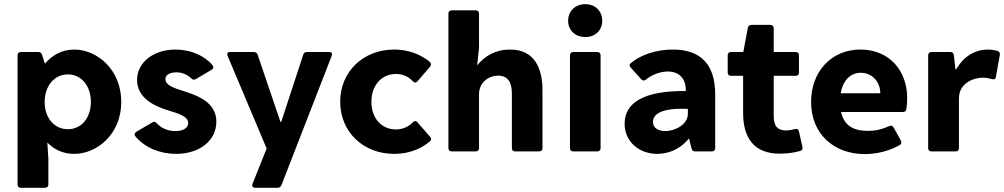

<svg xmlns="http://www.w3.org/2000/svg" viewBox="-20 -720 4775 913"><path d="M333 -484.4C271.5 -484.4 227.5 -456.1 193.4 -417L179.7 -460C176.8 -468.8 170.9 -472.7 162.1 -472.7H79.1C69.3 -472.7 63.5 -466.8 63.5 -457V157.2C63.5 167 69.3 172.9 79.1 172.9H194.3C204.1 172.9 210 167 210 157.2V34.2L205.1 -42C237.3 -9.8 278.3 11.7 333 11.7C440.4 11.7 556.6 -81.1 556.6 -235.4C556.6 -390.6 440.4 -484.4 333 -484.4ZM302.7 -105.5C238.3 -105.5 192.4 -159.2 192.4 -234.4C192.4 -311.5 238.3 -366.2 302.7 -366.2C367.2 -366.2 412.1 -311.5 412.1 -235.4C412.1 -159.2 367.2 -105.5 302.7 -105.5Z M817.4 11.7C926.8 11.7 1008.8 -49.8 1008.8 -141.6C1008.8 -231.4 923.8 -264.6 852.5 -287.1C805.7 -301.8 767.6 -314.5 766.6 -342.8C765.6 -364.3 788.1 -376 819.3 -376C844.7 -376 870.1 -366.2 888.7 -347.7C895.5 -340.8 903.3 -338.9 911.1 -343.8L985.4 -387.7C995.1 -393.6 997.1 -401.4 990.2 -410.2C953.1 -455.1 886.7 -484.4 814.5 -484.4C711.9 -484.4 631.8 -424.8 631.8 -339.8C631.8 -252.9 715.8 -213.9 785.2 -193.4C823.2 -181.6 875 -168 875 -134.8C875 -110.4 849.6 -96.7 812.5 -96.7C777.3 -96.7 746.1 -111.3 725.6 -133.8C718.8 -141.6 711.9 -142.6 704.1 -137.7L628.9 -93.8C620.1 -87.9 617.2 -80.1 624 -71.3C669.9 -16.6 742.2 11.7 817.4 11.7Z M1193.4 172.9H1299.8C1308.6 172.9 1315.4 168 1318.4 160.2L1557.6 -455.1C1561.5 -466.8 1556.6 -472.7 1544.9 -472.7H1439.5C1430.7 -472.7 1424.8 -468.8 1421.9 -460L1317.4 -140.6H1313.5L1205.1 -460C1202.1 -467.8 1196.3 -472.7 1187.5 -472.7H1074.2C1062.5 -472.7 1057.6 -465.8 1062.5 -454.1L1248 -13.7L1180.7 154.3C1176.8 165 1181.6 172.9 1193.4 172.9Z M1854.5 11.7C1921.9 11.7 1981.4 -10.7 2025.4 -48.8C2032.2 -54.7 2031.2 -62.5 2025.4 -69.3L1964.8 -138.7C1958 -146.5 1950.2 -146.5 1942.4 -137.7C1922.9 -117.2 1894.5 -104.5 1862.3 -104.5C1794.9 -104.5 1746.1 -157.2 1746.1 -236.3C1746.1 -314.5 1794.9 -368.2 1862.3 -368.2C1895.5 -368.2 1922.9 -355.5 1942.4 -334C1950.2 -326.2 1958 -325.2 1964.8 -333L2025.4 -403.3C2031.2 -410.2 2031.2 -418.9 2023.4 -425.8C1980.5 -461.9 1920.9 -484.4 1854.5 -484.4C1707 -484.4 1597.7 -378.9 1597.7 -236.3C1597.7 -92.8 1707 11.7 1854.5 11.7Z M2406.2 -484.4C2335.9 -484.4 2285.2 -454.1 2249 -409.2L2257.8 -493.2V-655.3C2257.8 -665 2252 -670.9 2242.2 -670.9H2127.9C2118.2 -670.9 2112.3 -665 2112.3 -655.3V-15.6C2112.3 -5.9 2118.2 0 2127.9 0H2242.2C2252 0 2257.8 -5.9 2257.8 -15.6V-271.5C2257.8 -332 2308.6 -360.4 2347.7 -360.4C2396.5 -360.4 2414.1 -327.1 2414.1 -274.4V-15.6C2414.1 -5.9 2419.9 0 2429.7 0H2543.9C2553.7 0 2559.6 -5.9 2559.6 -15.6V-292C2559.6 -393.6 2522.5 -484.4 2406.2 -484.4Z M2763.7 -543.9C2810.5 -543.9 2843.8 -576.2 2843.8 -621.1C2843.8 -667 2810.5 -700.2 2763.7 -700.2C2714.8 -700.2 2681.6 -667 2681.6 -621.1C2681.6 -576.2 2714.8 -543.9 2763.7 -543.9ZM2690.4 -457V-15.6C2690.4 -5.9 2696.3 0 2706.1 0H2820.3C2830.1 0 2835.9 -5.9 2835.9 -15.6V-457C2835.9 -466.8 2830.1 -472.7 2820.3 -472.7H2706.1C2696.3 -472.7 2690.4 -466.8 2690.4 -457Z M3179.7 -484.4C3100.6 -484.4 3024.4 -459 2977.5 -418C2971.7 -413.1 2972.7 -405.3 2979.5 -398.4L3029.3 -342.8C3036.1 -335.9 3043.9 -335 3051.8 -341.8C3078.1 -363.3 3117.2 -379.9 3155.3 -379.9C3210.9 -379.9 3242.2 -345.7 3241.2 -287.1C3039.1 -289.1 2950.2 -230.5 2950.2 -131.8C2950.2 -44.9 3020.5 11.7 3105.5 11.7C3159.2 11.7 3216.8 -11.7 3254.9 -60.5H3256.8L3268.6 -13.7C3270.5 -3.9 3276.4 0 3285.2 0H3365.2C3375 0 3380.9 -5.9 3380.9 -15.6V-271.5C3380.9 -414.1 3311.5 -484.4 3179.7 -484.4ZM3143.6 -96.7C3111.3 -96.7 3085 -110.4 3085 -140.6C3085 -177.7 3127 -208 3251 -202.1V-178.7C3251 -128.9 3191.4 -96.7 3143.6 -96.7Z M3760.7 -106.4C3747.1 -102.5 3731.4 -99.6 3718.8 -99.6C3677.7 -99.6 3659.2 -120.1 3659.2 -168V-359.4H3763.7C3773.4 -359.4 3779.3 -365.2 3779.3 -375V-457C3779.3 -466.8 3773.4 -472.7 3763.7 -472.7H3659.2V-585.9C3659.2 -595.7 3653.3 -601.6 3643.6 -601.6H3553.7C3544.9 -601.6 3538.1 -596.7 3536.1 -587.9L3514.6 -472.7H3456.1C3446.3 -472.7 3440.4 -466.8 3440.4 -457V-375C3440.4 -365.2 3446.3 -359.4 3456.1 -359.4H3513.7V-182.6C3513.7 -64.5 3565.4 10.7 3687.5 10.7C3728.5 10.7 3759.8 4.9 3784.2 -2C3793.9 -3.9 3797.9 -10.7 3795.9 -20.5L3779.3 -94.7C3777.3 -105.5 3770.5 -108.4 3760.7 -106.4Z M4293.9 -253.9C4293.9 -381.8 4210.9 -484.4 4071.3 -484.4C3934.6 -484.4 3836.9 -380.9 3836.9 -235.4C3836.9 -81.1 3947.3 12.7 4091.8 12.7C4149.4 12.7 4209 -2 4258.8 -30.3C4266.6 -35.2 4268.6 -43 4263.7 -51.8L4229.5 -113.3C4224.6 -122.1 4216.8 -125 4208 -120.1C4169.9 -103.5 4140.6 -97.7 4106.4 -97.7C4034.2 -97.7 3993.2 -126 3979.5 -187.5H4273.4C4282.2 -187.5 4289.1 -192.4 4290 -201.2C4292 -216.8 4293.9 -236.3 4293.9 -253.9ZM3977.5 -276.4C3988.3 -337.9 4024.4 -374 4073.2 -374C4125 -374 4166 -333 4166 -276.4Z M4678.7 -484.4C4621.1 -484.4 4565.4 -457 4527.3 -390.6H4523.4L4515.6 -458C4514.6 -467.8 4508.8 -472.7 4499 -472.7H4409.2C4399.4 -472.7 4393.6 -466.8 4393.6 -457V-15.6C4393.6 -5.9 4399.4 0 4409.2 0H4524.4C4534.2 0 4540 -5.9 4540 -15.6V-252C4540 -326.2 4611.3 -350.6 4653.3 -350.6C4668.9 -350.6 4683.6 -347.7 4697.3 -343.8C4707 -340.8 4713.9 -343.8 4715.8 -354.5L4734.4 -459C4736.3 -467.8 4732.4 -474.6 4723.6 -477.5C4710.9 -481.4 4695.3 -484.4 4678.7 -484.4Z"/></svg>

Font: Ed Sans Neue
Style: Bold
Weight: 700
Designer: Stephen Hutchings
Version: Version 1.004;PS 001.004;hotconv 1.0.88;makeotf.lib2.5.64775